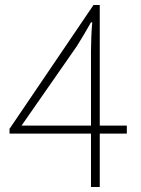

<svg xmlns="http://www.w3.org/2000/svg" viewBox="-20 -746 561 766"><path d="M66 -245 286 -561C306 -593 326 -626 343 -657H348C345 -626 343 -574 343 -544V-245ZM486 -245H378V-726H353L18 -232V-213H343V0H378V-213H486Z"/></svg>

Font: Noto Sans CJK KR Thin
Style: Regular
Weight: 250
Designer: Ryoko NISHIZUKA (kana & ideographs); Paul D. Hunt (Latin, Greek & Cyrillic); Wenlong ZHANG (bopomofo); Sandoll Communica
Foundry: Adobe Systems Incorporated
Version: Version 1.002;PS 1.002;hotconv 1.0.82;makeotf.lib2.5.63406